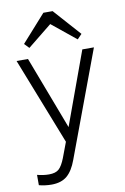

<svg xmlns="http://www.w3.org/2000/svg" viewBox="-100 -770 682 1044"><g transform="rotate(-10 241.0 -248.0)"><path d="M98 216Q80 216 61.5 213.5Q43 211 29 207V150Q43 154 60.5 156.5Q78 159 94 159Q131 159 149 142.5Q167 126 183 85L215 0L27 -479H90L243 -76L390 -479H454L237 104Q216 162 184 189Q152 216 98 216ZM216 -712H267L400 -563L375 -537L242 -645L108 -537L83 -563Z"/></g></svg>

Font: Zen Kaku Gothic Antique
Style: Regular
Weight: 400
Designer: Yoshimichi Ohira
Foundry: Positype
Version: Version 1.001